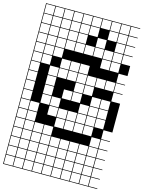

<svg xmlns="http://www.w3.org/2000/svg" viewBox="-181 -1107 1131 1515"><g transform="rotate(15 384.5 -349.0)"><path d="M0 307.7V-1004.8H769.2V-1000H697.1V-927.9H769.2V-923.1H697.1V-851H769.2V-846.2H697.1V-774H769.2V-769.2H697.1V-697.1H769.2V-615.4H697.1V-543.3H769.2V-538.5H697.1V-466.3H769.2V-461.5H697.1V-389.4H769.2V-153.8H697.1V-81.7H769.2V-76.9H697.1V-4.8H769.2V0H697.1V72.1H769.2V76.9H697.1V149H769.2V153.8H697.1V226H769.2V230.8H697.1V302.9H769.2V307.7ZM620.2 -927.9H692.3V-1000H620.2ZM158.7 -927.9H230.8V-1000H158.7ZM235.6 -927.9H307.7V-1000H235.6ZM81.7 -927.9H153.8V-1000H81.7ZM312.5 -927.9H384.6V-1000H312.5ZM543.3 -927.9H615.4V-1000H543.3ZM389.4 -927.9H461.5V-1000H389.4ZM4.8 -927.9H76.9V-1000H4.8ZM466.3 -927.9H538.5V-1000H466.3ZM158.7 -851H230.8V-923.1H158.7ZM620.2 -851H692.3V-923.1H620.2ZM4.8 -851H76.9V-923.1H4.8ZM235.6 -851H307.7V-923.1H235.6ZM543.3 -851H615.4V-923.1H543.3ZM389.4 -851H461.5V-923.1H389.4ZM81.7 -851H153.8V-923.1H81.7ZM312.5 -851H384.6V-923.1H312.5ZM466.3 -774H538.5V-846.2H466.3ZM158.7 -774H230.8V-846.2H158.7ZM235.6 -774H307.7V-846.2H235.6ZM4.8 -774H76.9V-846.2H4.8ZM620.2 -774H692.3V-846.2H620.2ZM312.5 -774H384.6V-846.2H312.5ZM81.7 -774H153.8V-846.2H81.7ZM81.7 -697.1H153.8V-769.2H81.7ZM620.2 -697.1H692.3V-769.2H620.2ZM389.4 -697.1H461.5V-769.2H389.4ZM312.5 -697.1H384.6V-769.2H312.5ZM466.3 -697.1H538.5V-769.2H466.3ZM543.3 -697.1H615.4V-769.2H543.3ZM4.8 -697.1H76.9V-769.2H4.8ZM235.6 -697.1H307.7V-769.2H235.6ZM158.7 -697.1H230.8V-769.2H158.7ZM81.7 -620.2H153.8V-692.3H81.7ZM620.2 -620.2H692.3V-692.3H620.2ZM543.3 -620.2H615.4V-692.3H543.3ZM4.8 -620.2H76.9V-692.3H4.8ZM158.7 -620.2H230.8V-692.3H158.7ZM81.7 -543.3H153.8V-615.4H81.7ZM312.5 -543.3H384.6V-615.4H312.5ZM235.6 -543.3H307.7V-615.4H235.6ZM4.8 -543.3H76.9V-615.4H4.8ZM389.4 -543.3H461.5V-615.4H389.4ZM158.7 -466.3H230.8V-538.5H158.7ZM389.4 -466.3H461.5V-538.5H389.4ZM466.3 -466.3H538.5V-538.5H466.3ZM312.5 -466.3H384.6V-538.5H312.5ZM620.2 -466.3H692.3V-538.5H620.2ZM76.9 -538.5H4.8V-466.3H76.9ZM543.3 -466.3H615.4V-538.5H543.3ZM235.6 -466.3H307.7V-538.5H235.6ZM158.7 -389.4H230.8V-461.5H158.7ZM4.8 -389.4H76.9V-461.5H4.8ZM466.3 -389.4H538.5V-461.5H466.3ZM389.4 -389.4H461.5V-461.5H389.4ZM158.7 -312.5H230.8V-384.6H158.7ZM543.3 -312.5H615.4V-384.6H543.3ZM312.5 -312.5H384.6V-384.6H312.5ZM4.8 -312.5H76.9V-384.6H4.8ZM620.2 -312.5H692.3V-384.6H620.2ZM389.4 -312.5H461.5V-384.6H389.4ZM235.6 -235.6H307.7V-307.7H235.6ZM158.7 -235.6H230.8V-307.7H158.7ZM543.3 -235.6H615.4V-307.7H543.3ZM4.8 -235.6H76.9V-307.7H4.8ZM620.2 -235.6H692.3V-307.7H620.2ZM466.3 -235.6H538.5V-307.7H466.3ZM235.6 -158.7H307.7V-230.8H235.6ZM543.3 -158.7H615.4V-230.8H543.3ZM4.8 -158.7H76.9V-230.8H4.8ZM81.7 -158.7H153.8V-230.8H81.7ZM620.2 -158.7H692.3V-230.8H620.2ZM389.4 -158.7H461.5V-230.8H389.4ZM466.3 -158.7H538.5V-230.8H466.3ZM312.5 -158.7H384.6V-230.8H312.5ZM543.3 -81.7H615.4V-153.8H543.3ZM312.5 -81.7H384.6V-153.8H312.5ZM4.8 -81.7H76.9V-153.8H4.8ZM81.7 -81.7H153.8V-153.8H81.7ZM389.4 -81.7H461.5V-153.8H389.4ZM466.3 -81.7H538.5V-153.8H466.3ZM620.2 -4.8H692.3V-76.9H620.2ZM4.8 -4.8H76.9V-76.9H4.8ZM81.7 -4.8H153.8V-76.9H81.7ZM235.6 -4.8H307.7V-76.9H235.6ZM158.7 -4.8H230.8V-76.9H158.7ZM312.5 72.1H384.6V0H312.5ZM81.7 72.1H153.8V0H81.7ZM620.2 72.1H692.3V0H620.2ZM466.3 72.1H538.5V0H466.3ZM235.6 72.1H307.7V0H235.6ZM389.4 72.1H461.5V0H389.4ZM4.8 72.1H76.9V0H4.8ZM158.7 72.1H230.8V0H158.7ZM543.3 72.1H615.4V0H543.3ZM158.7 149H230.8V76.9H158.7ZM543.3 149H615.4V76.9H543.3ZM312.5 149H384.6V76.9H312.5ZM4.8 149H76.9V76.9H4.8ZM389.4 149H461.5V76.9H389.4ZM81.7 149H153.8V76.9H81.7ZM235.6 149H307.7V76.9H235.6ZM466.3 149H538.5V76.9H466.3ZM620.2 149H692.3V76.9H620.2ZM543.3 226H615.4V153.8H543.3ZM158.7 226H230.8V153.8H158.7ZM312.5 226H384.6V153.8H312.5ZM4.8 226H76.9V153.8H4.8ZM389.4 226H461.5V153.8H389.4ZM235.6 226H307.7V153.8H235.6ZM620.2 226H692.3V153.8H620.2ZM466.3 226H538.5V153.8H466.3ZM81.7 226H153.8V153.8H81.7ZM620.2 302.9H692.3V230.8H620.2ZM543.3 302.9H615.4V230.8H543.3ZM81.7 302.9H153.8V230.8H81.7ZM235.6 302.9H307.7V230.8H235.6ZM389.4 302.9H461.5V230.8H389.4ZM158.7 302.9H230.8V230.8H158.7ZM312.5 302.9H384.6V230.8H312.5ZM4.8 302.9H76.9V230.8H4.8ZM466.3 302.9H538.5V230.8H466.3Z"/></g></svg>

Font: Jacquarda Bastarda 9 Charted
Style: Regular
Weight: 400
Designer: Sarah Cadigan-Fried
Version: Version 1.000; ttfautohint (v1.8.4.7-5d5b)